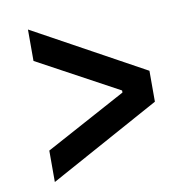

<svg xmlns="http://www.w3.org/2000/svg" viewBox="-70 -672 740 734"><g transform="rotate(-10 300.0 -305.0)"><path d="M85 -131 399 -301V-309L85 -479V-601L515 -365V-245L85 -9Z"/></g></svg>

Font: IBM Plex Mono SmBld
Style: Regular
Weight: 600
Monospace: yes
Designer: Mike Abbink, Paul van der Laan, Pieter van Rosmalen
Foundry: Bold Monday
Version: Version 2.3